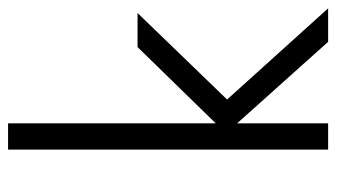

<svg xmlns="http://www.w3.org/2000/svg" viewBox="-196 -626 822 469"><g transform="rotate(-90 214.5 -391.0)"><path d="M84.1 0V-781.8H148.2V-274.5L334.5 -465.5H417.7L206.4 -246.8L429.1 0H347.3L148.2 -222.3V0Z"/></g></svg>

Font: Spartan
Style: Regular
Weight: 400
Designer: Matt Bailey, Mirko Velimirovic
Foundry: Matt Bailey
Version: Version 1.005